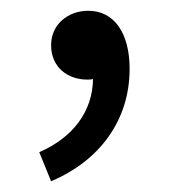

<svg xmlns="http://www.w3.org/2000/svg" viewBox="-20 -147 318 357"><path d="M75 190C165 152 221 77 221 -19C221 -86 192 -127 144 -127C107 -127 75 -102 75 -63C75 -21 107 1 142 1C146 1 149 1 153 0C152 61 115 109 53 136Z"/></svg>

Font: Squished Noto Sans CJK JP Regular
Style: Regular
Weight: 400
Designer: Ryoko NISHIZUKA (kana & ideographs); Paul D. Hunt (Latin, Greek & Cyrillic); Wenlong ZHANG (bopomofo); Sandoll Communica
Foundry: Adobe Systems Incorporated
Version: Version 1.004;PS 1.004;hotconv 1.0.82;makeotf.lib2.5.63406